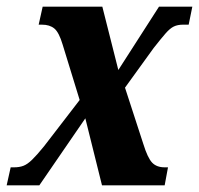

<svg xmlns="http://www.w3.org/2000/svg" viewBox="-38 -556 597 576"><path d="M-18 0 -6 -54H4Q20 -54 32 -58.5Q44 -63 58 -76.5Q72 -90 94 -117L201 -256L150 -422Q139 -459 125 -470.5Q111 -482 88 -482H78L90 -536H269L317 -346L439 -536H539L528 -482H511Q495 -482 483.5 -476.5Q472 -471 458.5 -455.5Q445 -440 423 -412L337 -293L392 -124Q405 -82 418.5 -68Q432 -54 456 -54H466L456 0H268L218 -201L80 0Z"/></svg>

Font: Noto Serif ExtraCondensed ExtraBold
Style: Italic
Weight: 800
Width: 2
Italic angle: -12°
Designer: Monotype Design Team
Foundry: Monotype Imaging Inc.
Version: Version 2.013